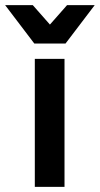

<svg xmlns="http://www.w3.org/2000/svg" viewBox="-66 -730 390 750"><path d="M70 -500H186V0H70ZM-46 -710H62L129 -634L196 -710H304L190 -560H68Z"/></svg>

Font: Retni Sans
Style: Bold
Weight: 700
Designer: Vitaly Kuzmin
Foundry: ParaType Ltd.
Version: Version 1.00;March 2, 2019;FontCreator 11.5.0.2425 64-bit; t